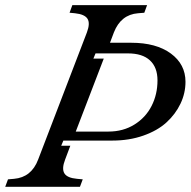

<svg xmlns="http://www.w3.org/2000/svg" viewBox="-85 -720 735 740"><path d="M233.9 -28.8 223.1 0H-64.9L-54.2 -28.8L-30.8 -30.8Q36.1 -36.6 62 -105L250 -595.2Q263.2 -630.4 252.2 -647.7Q241.2 -665 204.1 -668.9L183.1 -670.9L193.8 -700.2H481.9L471.2 -670.9L446.8 -668.9Q380.9 -663.6 354 -595.2L338.9 -555.2H420.9Q517.1 -555.2 573.5 -513.7Q629.9 -472.2 629.9 -404.8Q629.9 -360.8 610.6 -320.3Q591.3 -279.8 556.4 -248Q521.5 -216.3 467.3 -197.3Q413.1 -178.2 348.1 -178.2H159.2L150.9 -158.2H186L166 -105Q152.3 -69.8 163.1 -52Q173.8 -34.2 211.9 -30.8ZM207 -212.9H333Q389.6 -212.9 433.1 -240Q476.6 -267.1 499.3 -311.8Q522 -356.4 522 -410.2Q522 -460.4 492.9 -487.3Q463.9 -514.2 408.2 -514.2H283.2L274.9 -494.1H314.9Z"/></svg>

Font: Redaction
Style: Italic
Weight: 400
Designer: Jeremy Mickel / Forest Young
Foundry: MCKL
Version: Version 2.001;hotconv 1.0.113;makeotfexe 2.5.65598 DEVELOPME